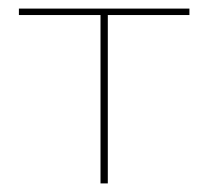

<svg xmlns="http://www.w3.org/2000/svg" viewBox="-20 -427 485 447"><path d="M421 -407V-392H231V0H214V-392H24V-407Z"/></svg>

Font: EauTestText Thin
Style: Italic
Weight: 250
Italic angle: -12°
Designer: Christian Thalmann (Catharsis Fonts)
Version: Version 0.001;PS 000.001;hotconv 1.0.88;makeotf.lib2.5.64775